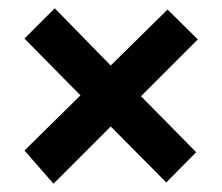

<svg xmlns="http://www.w3.org/2000/svg" viewBox="-20 -466 536 463"><path d="M109 -23 247 -161 381 -26 453 -99 320 -234 457 -371 384 -443 247 -308 112 -446 39 -373 174 -236 39 -103Z"/></svg>

Font: Enriqueta
Style: Bold
Weight: 700
Designer: Viviana Monsalve, Gustavo Ibarra
Foundry: Viviana Monsalve, Gustavo Ibarra
Version: Version 1.002